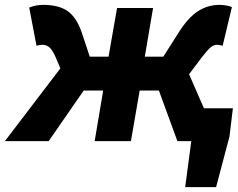

<svg xmlns="http://www.w3.org/2000/svg" viewBox="-74 -580 977 789"><path d="M712 0H655L579 -208H500L464 0H315L350 -208H270L126 0H-54L174 -299L155 -344Q143 -372 130.5 -384Q118 -396 100 -396Q90 -396 76 -392L46 -549Q74 -560 103 -560Q168 -560 204.5 -534Q241 -508 262 -446L295 -347H372L407 -547H555L521 -347H597L660 -446Q699 -508 739.5 -534Q780 -560 828 -560Q840 -560 855.5 -557.5Q871 -555 879 -551L841 -392Q825 -396 819 -396Q804 -396 791.5 -385.5Q779 -375 755 -344L703 -275L764 -135H883L869 -19L814 189H687Z"/></svg>

Font: Nebula Sans Bold
Style: Regular
Weight: 700
Italic angle: -9°
Designer: Paul D. Hunt for Adobe (as Source Sans)
Foundry: Nebula Entertainment & Broadcasting LLC
Version: Version 1.010